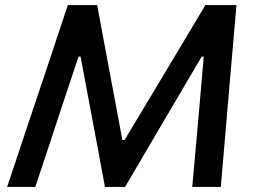

<svg xmlns="http://www.w3.org/2000/svg" viewBox="-20 -733 1000 753"><path d="M8 0Q27 -57 46 -113.8Q65 -170.5 86.5 -235.5L166 -472.5Q187.5 -537.5 206.5 -594.5Q225.5 -651.5 246 -713H361Q374.5 -640.5 386.8 -574.5Q399 -508.5 411.5 -442.5L460 -184H468.5L624 -443Q663 -508.5 702.5 -574.2Q742 -640 785.5 -713H907.5Q902 -653 897.2 -595.5Q892.5 -538 886.5 -472.5L866 -234Q860.5 -169.5 855.8 -114Q851 -58.5 846 0H734Q742 -87.5 749 -167Q756 -246.5 762 -314L779 -511H771L646.5 -299.5Q601 -222 555.5 -144.8Q510 -67.5 470.5 0H391.5Q380 -64 365 -143.8Q350 -223.5 336 -297.5L296 -511H288L222.5 -314Q200 -245 173.8 -166.5Q147.5 -88 118.5 0Z"/></svg>

Font: Commissioner Medium
Style: Italic
Weight: 500
Italic angle: -12°
Designer: Kostas Bartsokas
Foundry: Kostas Bartsokas
Version: Version 1.000; ttfautohint (v1.8.3)